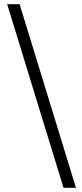

<svg xmlns="http://www.w3.org/2000/svg" viewBox="-20 -730 390 910"><path d="M281 160 14 -710H73L340 160Z"/></svg>

Font: Processing Sans Pro
Style: Regular
Weight: 400
Designer: Paul D. Hunt
Foundry: Adobe Systems Incorporated
Version: Version 2.020;PS 2.000;hotconv 1.0.86;makeotf.lib2.5.63406